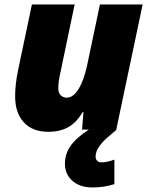

<svg xmlns="http://www.w3.org/2000/svg" viewBox="-20 -573 662 849"><path d="M237.8 -183.1Q237.8 -161.6 248.8 -151.4Q259.8 -141.1 274.9 -141.1Q303.7 -141.1 327.4 -179.4Q351.1 -217.8 365.2 -284.2L421.9 -553.2H610.8L494.1 0H342.8L349.1 -77.1H345.2Q318.8 -31.7 282.5 -11Q246.1 9.8 192.9 9.8Q124 9.8 85.4 -32Q46.9 -73.7 46.9 -147Q46.9 -198.7 59.1 -258.8L121.1 -553.2H310.1L247.1 -252Q237.8 -211.9 237.8 -183.1ZM496.1 0Q448.7 39.1 433.8 55.4Q418.9 71.8 410.9 87.6Q402.8 103.5 402.8 120.1Q402.8 129.9 409.4 137.5Q416 145 428.7 145Q451.7 145 485.8 132.8V241.2Q439.9 255.9 388.7 255.9Q333.5 255.9 300.3 226.6Q267.1 197.3 267.1 150.9Q267.1 108.4 291.5 72.8Q315.9 37.1 373 0Z"/></svg>

Font: Open Sans Extrabold
Style: Italic
Weight: 800
Italic angle: -12°
Foundry: Ascender Corporation
Version: Version 1.10